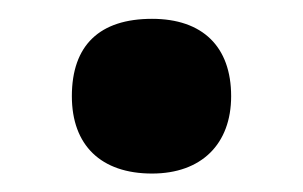

<svg xmlns="http://www.w3.org/2000/svg" viewBox="-20 -173 325 206"><path d="M57.1 -69.8C57.1 -17.1 88.4 13.2 143.1 13.2C196.3 13.2 228 -18.6 228 -69.8C228 -123 197.3 -152.8 143.1 -152.8C86.9 -152.8 57.1 -124.5 57.1 -69.8Z"/></svg>

Font: Open Sans bold
Style: Bold
Weight: 700
Foundry: Ascender Corporation
Version: Version 1.100;PS 001.100;hotconv 1.0.88;makeotf.lib2.5.64775